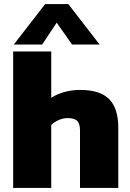

<svg xmlns="http://www.w3.org/2000/svg" viewBox="-20 -928 644 948"><path d="M48 -708 203 -908H317L472 -708H336L260 -816L188 -708ZM45 0V-674H233V-445Q258 -462 295.5 -473Q333 -484 376 -484Q474 -484 519 -438.5Q564 -393 564 -298V0H375V-284Q375 -317 361.5 -331Q348 -345 313 -345Q292 -345 269.5 -335Q247 -325 233 -311V0Z"/></svg>

Font: Kanit
Style: Bold
Weight: 700
Designer: Katatrad Team
Foundry: CadsonDemak
Version: Version 2.000; ttfautohint (v1.8.3)